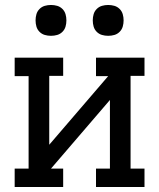

<svg xmlns="http://www.w3.org/2000/svg" viewBox="-20 -752 640 772"><path d="M234 0H39V-74H95V-446H39V-520H234V-447H178V-170L415 -446H366V-520H561V-447H505V-74H561V0H366V-74H422V-350L185 -74H234ZM415 -608Q402 -608 390 -611.5Q378 -615 369 -624Q360 -633 356.5 -645Q353 -657 353 -670Q353 -683 356.5 -695Q360 -707 369 -716Q378 -725 390 -728.5Q402 -732 415 -732Q428 -732 440 -728.5Q452 -725 461 -716Q470 -707 473.5 -695Q477 -683 477 -670Q477 -657 473.5 -645Q470 -633 461 -624Q452 -615 440 -611.5Q428 -608 415 -608ZM185 -608Q172 -608 160 -611.5Q148 -615 139 -624Q130 -633 126.5 -645Q123 -657 123 -670Q123 -683 126.5 -695Q130 -707 139 -716Q148 -725 160 -728.5Q172 -732 185 -732Q198 -732 210 -728.5Q222 -725 231 -716Q240 -707 243.5 -695Q247 -683 247 -670Q247 -657 243.5 -645Q240 -633 231 -624Q222 -615 210 -611.5Q198 -608 185 -608Z"/></svg>

Font: Iosevka HT Extended
Style: Regular
Weight: 400
Width: 7
Monospace: yes
Designer: Belleve Invis
Foundry: Belleve Invis
Version: Version 32.3.0; ttfautohint (v1.8.4)